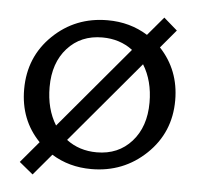

<svg xmlns="http://www.w3.org/2000/svg" viewBox="-53 -754 893 862"><g transform="rotate(5 393.5 -322.5)"><path d="M645 -564Q734 -469 734 -333Q734 -188 632 -90.5Q530 7 385 7Q285 7 206 -42L125 54L63 3L144 -93Q54 -186 54 -324Q54 -470 155 -567.5Q256 -665 401 -665Q502 -665 582 -615L653 -699L714 -646ZM167 -344Q167 -245 211 -174L521 -542Q463 -586 384 -586Q287 -586 227 -519.5Q167 -453 167 -344ZM403 -70Q500 -70 560 -137Q620 -204 620 -313Q620 -411 576 -482L266 -114Q324 -70 403 -70Z"/></g></svg>

Font: EauTestText Semibold
Style: Regular
Weight: 600
Designer: Christian Thalmann (Catharsis Fonts)
Version: Version 0.001;PS 000.001;hotconv 1.0.88;makeotf.lib2.5.64775